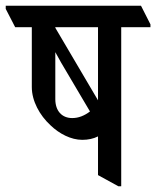

<svg xmlns="http://www.w3.org/2000/svg" viewBox="-61 -644 545 670"><path d="M226 -156C247 -156 265 -160 281 -168V-33L352 6H362V-549H464V-559L431 -624H-41V-613L-8 -549H50V-340C50 -292 77 -242 115 -207C146 -177 187 -156 226 -156ZM132 -547V-549H281V-294ZM132 -298V-462C139 -450 145 -438 152 -426L253 -255C233 -240 213 -232 191 -232C155 -232 132 -257 132 -298Z"/></svg>

Font: Noto Serif Devanagari ExtraCondensed Medium
Style: Regular
Weight: 500
Width: 2
Designer: Universal Thirst, Indian Type Foundry and the Monotype Design Team
Foundry: Monotype Imaging Inc.
Version: Version 2.004